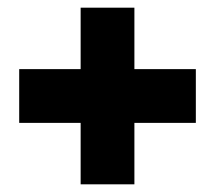

<svg xmlns="http://www.w3.org/2000/svg" viewBox="-20 -579 560 500"><path d="M330 -99H190V-259H30V-399H190V-559H330V-399H490V-259H330Z"/></svg>

Font: Argentum Novus Black
Style: Regular
Weight: 900
Designer: Julieta Ulanovsky (font) & Cristiano Sobral (main changes)
Foundry: Julieta Ulanovsky (font) & Cristiano Sobral (main changes)
Version: Version 3.00;November 27, 2020;FontCreator 13.0.0.2655 64-bi